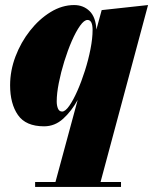

<svg xmlns="http://www.w3.org/2000/svg" viewBox="-20 -490 606 760"><path d="M459 230.5V250H119V230.5H199.5L287.5 -94.5Q263 -50 230 -20Q197 10 154.5 10Q82 10 51 -34.8Q20 -79.5 20 -152.5Q20 -210 41.2 -266.2Q62.5 -322.5 98.8 -368.5Q135 -414.5 180.2 -442.2Q225.5 -470 273.5 -470Q310 -470 334.5 -446.2Q359 -422.5 361.5 -373L382.5 -450L566 -470L378 230.5ZM346.5 -371Q346.5 -411 326.5 -411Q313 -411 296.8 -388Q280.5 -365 264.2 -327.8Q248 -290.5 234.5 -247Q221 -203.5 212.8 -161.8Q204.5 -120 204.5 -88.5Q204.5 -72 209.5 -60.2Q214.5 -48.5 226 -48.5Q238.5 -48.5 254.2 -71Q270 -93.5 286.2 -130.2Q302.5 -167 316.2 -210.2Q330 -253.5 338.2 -295.8Q346.5 -338 346.5 -371Z"/></svg>

Font: Bodoni* 11pt Fatface
Style: Italic
Weight: 900
Italic angle: -13°
Version: Version 2.3